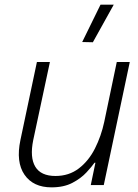

<svg xmlns="http://www.w3.org/2000/svg" viewBox="-20 -797 593 827"><path d="M380 -615 334 -616 413 -777H470ZM202 10Q123 10 85.5 -44.5Q48 -99 68 -194L139 -530H195L123 -193Q108 -119 132 -79Q156 -39 219 -39Q277 -39 319.5 -71.5Q362 -104 389 -157.5Q416 -211 429 -272L483 -530H539L427 0H371L391 -96H387Q376 -80 352.5 -54.5Q329 -29 292 -9.5Q255 10 202 10Z"/></svg>

Font: Be Vietnam Pro ExtraLight
Style: Italic
Weight: 200
Italic angle: -12°
Designer: Lam Bao, Tony Le, Vietanh Nguyen
Foundry: Yellow Type Foundry
Version: Version 1.002; ttfautohint (v1.8.3)